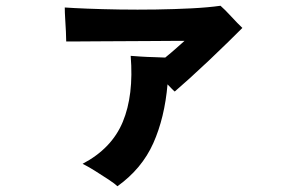

<svg xmlns="http://www.w3.org/2000/svg" viewBox="-20 -569 1040 667"><path d="M388 78Q380 70 357.5 55Q335 40 310 24.5Q285 9 267 0Q368 -53 406.5 -145.5Q445 -238 434 -375Q447 -374 469 -372.5Q491 -371 515 -370.5Q539 -370 554 -369Q575 -386 594 -403Q613 -420 621 -427Q616 -427 586 -427Q556 -427 512 -426.5Q468 -426 418.5 -426Q369 -426 324.5 -425.5Q280 -425 249 -425Q218 -425 210 -425Q210 -438 209 -459Q208 -480 206.5 -503Q205 -526 205 -543Q233 -541 283 -539Q333 -537 395 -536Q457 -535 522 -536Q587 -537 645.5 -540Q704 -543 746 -549Q761 -536 783.5 -511.5Q806 -487 822 -472Q804 -454 773 -423.5Q742 -393 706.5 -359.5Q671 -326 639 -297Q607 -268 587 -251Q581 -256 575 -262.5Q569 -269 562 -276Q552 -160 512.5 -71.5Q473 17 388 78Z"/></svg>

Font: Zen Kaku Gothic Antique Black
Style: Regular
Weight: 900
Designer: Yoshimichi Ohira
Foundry: Positype
Version: Version 1.001